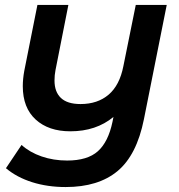

<svg xmlns="http://www.w3.org/2000/svg" viewBox="-20 -554 722 775"><path d="M653 -534 561 -73Q532 72 454.5 136.5Q377 201 245 201Q172 201 110 181.5Q48 162 4 125L67 31Q100 61 148 77.5Q196 94 251 94Q333 94 375 56.5Q417 19 434 -62L438 -82Q368 -24 264 -24Q176 -24 124 -71.5Q72 -119 72 -206Q72 -235 78 -268L131 -534H256L204 -271Q200 -251 200 -229Q200 -183 226 -158.5Q252 -134 305 -134Q374 -134 418.5 -172Q463 -210 478 -287L528 -534Z"/></svg>

Font: Montserrat Alternates SemiBold
Style: Italic
Weight: 600
Italic angle: -11.3°
Designer: Julieta Ulanovsky
Foundry: Julieta Ulanovsky
Version: Version 7.200